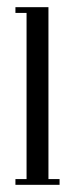

<svg xmlns="http://www.w3.org/2000/svg" viewBox="-20 -515 206 535"><path d="M23 0H146V-16H115V-495H23V-479H54V-16H23Z"/></svg>

Font: Emberly
Style: Regular
Weight: 400
Designer: Rajesh Rajput
Foundry: Rajesh Rajput
Version: Version 1.000